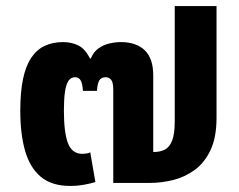

<svg xmlns="http://www.w3.org/2000/svg" viewBox="-20 -604 790 634"><path d="M254 -304Q252 -331 245.5 -340Q239 -349 228 -349Q214 -349 206 -337Q198 -325 194.5 -300.5Q191 -276 191 -239Q191 -166 204.5 -131Q218 -96 252 -96Q258 -96 265 -97Q272 -98 278 -101L295 -3Q280 2 257.5 6Q235 10 212 10Q151 10 115 -20Q79 -50 63 -105.5Q47 -161 47 -238Q47 -300 56 -343Q65 -386 83 -413Q101 -440 127.5 -452.5Q154 -465 188 -465Q216 -465 238.5 -454Q261 -443 277 -411H280Q289 -433 305.5 -444.5Q322 -456 341.5 -460.5Q361 -465 379 -465Q430 -465 458 -438Q486 -411 486 -355V-102Q509 -102 524.5 -110Q540 -118 548.5 -140Q557 -162 557 -203V-584H695V-215Q695 -150 675 -108Q655 -66 622.5 -42.5Q590 -19 551.5 -9.5Q513 0 475 0H354V-308Q354 -332 347 -340.5Q340 -349 329 -349Q315 -349 308.5 -339.5Q302 -330 300 -304Z"/></svg>

Font: Farlight84_Sys_V01
Style: Bold
Weight: 700
Designer: Monotype Design Team, Nadine Chahine and Nizar Qandah
Foundry: Monotype Imaging Inc.
Version: Version 2.004;October 31, 2024;FontCreator 14.0.0.2814 64-bi